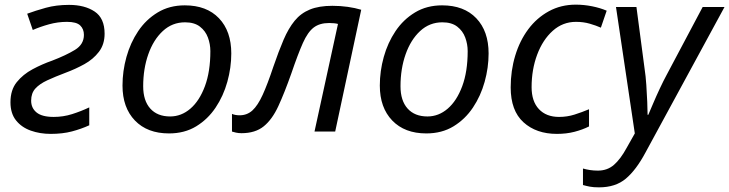

<svg xmlns="http://www.w3.org/2000/svg" viewBox="-20 -566 3137 826"><path d="M198 10Q152 10 112.5 -4Q73 -18 49 -48Q25 -78 25 -126Q25 -179 52 -212.5Q79 -246 120 -268Q161 -290 204 -305Q264 -328 302.5 -351.5Q341 -375 341 -416Q341 -441 325 -456.5Q309 -472 268 -472Q229 -472 191 -461.5Q153 -451 121 -437L97 -507Q132 -520 177 -532.5Q222 -545 277 -545Q344 -545 387 -516.5Q430 -488 430 -421Q430 -375 405.5 -343Q381 -311 343 -290Q305 -269 262 -253Q217 -236 183.5 -220.5Q150 -205 132 -185Q114 -165 114 -133Q114 -101 137.5 -82Q161 -63 211 -63Q252 -63 290 -75Q328 -87 364 -104V-27Q329 -11 289 -0.5Q249 10 198 10Z M707 8Q614 8 560.5 -47.5Q507 -103 507 -198Q507 -260 524 -321Q541 -382 574.5 -432Q608 -482 658.5 -512.5Q709 -543 775 -543Q869 -543 922 -487.5Q975 -432 975 -336Q975 -275 958 -214Q941 -153 907.5 -103Q874 -53 824 -22.5Q774 8 707 8ZM712 -65Q760 -65 799 -98.5Q838 -132 861.5 -195Q885 -258 885 -346Q885 -376 874.5 -404.5Q864 -433 840 -451.5Q816 -470 776 -470Q721 -470 680.5 -432.5Q640 -395 618 -332.5Q596 -270 596 -195Q596 -133 626.5 -99Q657 -65 712 -65Z M1019 7Q1006 7 995 4.5Q984 2 978 0V-76Q992 -70 1011 -70Q1043 -70 1066 -91Q1089 -112 1110 -158Q1131 -204 1156 -279Q1179 -346 1200 -395Q1221 -444 1247.5 -476.5Q1274 -509 1313 -525Q1352 -541 1410 -541Q1444 -541 1476 -536.5Q1508 -532 1534 -524L1422 0H1333L1434 -463Q1427 -465 1417 -466Q1407 -467 1396 -467Q1355 -467 1329.5 -447.5Q1304 -428 1283 -381Q1262 -334 1233 -249Q1204 -167 1177.5 -109.5Q1151 -52 1114.5 -22.5Q1078 7 1019 7Z M1814 8Q1721 8 1667.5 -47.5Q1614 -103 1614 -198Q1614 -260 1631 -321Q1648 -382 1681.5 -432Q1715 -482 1765.5 -512.5Q1816 -543 1882 -543Q1976 -543 2029 -487.5Q2082 -432 2082 -336Q2082 -275 2065 -214Q2048 -153 2014.5 -103Q1981 -53 1931 -22.5Q1881 8 1814 8ZM1819 -65Q1867 -65 1906 -98.5Q1945 -132 1968.5 -195Q1992 -258 1992 -346Q1992 -376 1981.5 -404.5Q1971 -433 1947 -451.5Q1923 -470 1883 -470Q1828 -470 1787.5 -432.5Q1747 -395 1725 -332.5Q1703 -270 1703 -195Q1703 -133 1733.5 -99Q1764 -65 1819 -65Z M2376 10Q2287 10 2232 -40Q2177 -90 2177 -190Q2177 -262 2196.5 -326.5Q2216 -391 2252.5 -440Q2289 -489 2341 -517.5Q2393 -546 2457 -546Q2492 -546 2527 -539Q2562 -532 2590 -520L2565 -447Q2545 -456 2517.5 -464Q2490 -472 2458 -472Q2401 -472 2358 -433.5Q2315 -395 2291 -331Q2267 -267 2267 -191Q2267 -130 2298.5 -96.5Q2330 -63 2385 -63Q2420 -63 2451.5 -73Q2483 -83 2514 -96V-22Q2486 -8 2451.5 1Q2417 10 2376 10Z M2557 240Q2533 240 2517.5 237Q2502 234 2488 230V159Q2502 163 2518 165.5Q2534 168 2552 168Q2593 168 2621.5 143Q2650 118 2676 70L2711 8L2630 -536H2718L2753 -271Q2758 -239 2760.5 -200.5Q2763 -162 2764.5 -127.5Q2766 -93 2766 -72H2769Q2776 -88 2789.5 -120Q2803 -152 2819 -186Q2835 -220 2847 -242L3003 -536H3097L2757 90Q2717 165 2672.5 202.5Q2628 240 2557 240Z"/></svg>

Font: Noto IKEA Latin
Style: Italic
Weight: 400
Italic angle: -12°
Designer: Monotype Design Team
Foundry: Monotype Imaging Inc.
Version: Version 1.0